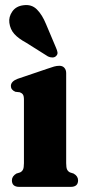

<svg xmlns="http://www.w3.org/2000/svg" viewBox="-20 -730 342 750"><path d="M238.5 -444.5V-92.5Q238.5 -75 242.2 -67.5Q246 -60 253.5 -56.5L267.5 -52Q285 -42 285 -25.5Q285 0 256 0H55.5Q26.5 0 26.5 -25.5Q26.5 -41.5 44 -52L58.5 -56.5Q66 -60 69.8 -67.5Q73.5 -75 73.5 -92.5V-340.5Q73.5 -355 69.5 -360.8Q65.5 -366.5 57.5 -369.5L40 -371.5Q22.5 -379 22.5 -394Q22.5 -412 48.5 -422L163.5 -461Q180.5 -467 191 -470Q201.5 -473 212 -473Q224.5 -473 231.5 -465Q238.5 -457 238.5 -444.5ZM159.5 -636.5 199 -543Q203 -534 204.5 -526Q206 -518 199.5 -511.5Q194 -505.5 184.8 -505.5Q175.5 -505.5 167.5 -509.5L82.5 -563Q52 -579.5 36 -597.2Q20 -615 16.5 -641Q13.5 -664 28 -685Q42.5 -706 71.5 -709.5Q103 -714 123.8 -693.5Q144.5 -673 159.5 -636.5Z"/></svg>

Font: Fraunces 72pt S050
Style: Bold
Weight: 700
Version: Version 1.000; ttfautohint (v1.8.3)